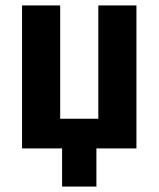

<svg xmlns="http://www.w3.org/2000/svg" viewBox="-20 -545 582 705"><path d="M208 140V0H61V-525H201V-109H341V-525H481V0H334V140Z"/></svg>

Font: IBM Plex Sans Condensed
Style: Bold
Weight: 700
Width: 3
Designer: Mike Abbink, Paul van der Laan, Pieter van Rosmalen
Foundry: Bold Monday
Version: Version 3.201